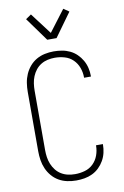

<svg xmlns="http://www.w3.org/2000/svg" viewBox="-105 -1033 709 1100"><g transform="rotate(-10 250.0 -483.0)"><path d="M247 8Q221 8 195 2.5Q169 -3 146.5 -16Q124 -29 107 -49Q90 -69 79.5 -93Q69 -117 65 -143Q61 -169 61 -195V-540Q61 -566 65 -592Q69 -618 79.5 -642Q90 -666 107 -686Q124 -706 146.5 -719Q169 -732 195 -737.5Q221 -743 247 -743Q271 -743 295 -739Q319 -735 341 -724.5Q363 -714 380.5 -697Q398 -680 410 -659Q422 -638 427.5 -614.5Q433 -591 433 -567V-564H393V-566Q393 -595 383 -622.5Q373 -650 352.5 -670Q332 -690 304 -698Q276 -706 247 -706Q226 -706 205.5 -701.5Q185 -697 167 -686Q149 -675 136 -658.5Q123 -642 115 -622.5Q107 -603 104 -582Q101 -561 101 -540V-195Q101 -174 104 -153Q107 -132 115 -112.5Q123 -93 136 -76.5Q149 -60 167 -49Q185 -38 205.5 -33.5Q226 -29 247 -29Q276 -29 304 -37Q332 -45 352.5 -65Q373 -85 383 -112.5Q393 -140 393 -169V-171H433V-168Q433 -144 427.5 -120.5Q422 -97 410 -76Q398 -55 380.5 -38Q363 -21 341 -10.5Q319 0 295 4Q271 8 247 8ZM223 -815 124 -952 156 -974 250 -850 344 -974 376 -952 277 -815Z"/></g></svg>

Font: Iosevka SS18 Extralight
Style: Regular
Weight: 200
Monospace: yes
Designer: Belleve Invis
Foundry: Belleve Invis
Version: Version 25.1.1; ttfautohint (v1.8.4)